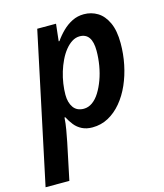

<svg xmlns="http://www.w3.org/2000/svg" viewBox="-148 -640 826 967"><g transform="rotate(-15 265.0 -156.0)"><path d="M-31 240 135 -542H233L223 -453H227Q245 -479 268 -501.5Q291 -524 319 -538Q347 -552 380 -552Q419 -552 451 -532.5Q483 -513 502.5 -471Q522 -429 522 -363Q522 -307 511 -253Q500 -199 479 -151.5Q458 -104 427.5 -67.5Q397 -31 359 -10.5Q321 10 276 10Q245 10 222 -1.5Q199 -13 183.5 -32.5Q168 -52 156 -75H152Q150 -44 144.5 -12.5Q139 19 133 49L93 240ZM258 -92Q282 -92 303 -107Q324 -122 340.5 -148.5Q357 -175 369.5 -209Q382 -243 388.5 -281.5Q395 -320 395 -358Q395 -404 379 -427Q363 -450 331 -450Q310 -450 291 -438Q272 -426 255.5 -405.5Q239 -385 226 -358Q213 -331 204 -301.5Q195 -272 190.5 -241.5Q186 -211 186 -184Q186 -143 204 -117.5Q222 -92 258 -92Z"/></g></svg>

Font: Noto Sans Display SemiBold
Style: Italic
Weight: 600
Italic angle: -12°
Designer: Monotype Design Team
Foundry: Monotype Imaging Inc.
Version: Version 2.003